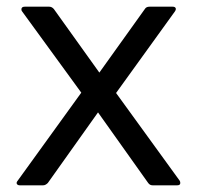

<svg xmlns="http://www.w3.org/2000/svg" viewBox="-20 -529 588 574"><path d="M33 11 223 -252 46 -495Q44 -497 44 -501Q44 -509 54 -509H127Q135 -509 141 -502L277 -312L413 -502Q417 -509 427 -509H496Q503 -509 505 -505Q507 -501 503 -495L327 -251L517 11Q519 14 519 18Q519 25 510 25H436Q428 25 423 18L273 -193L123 18Q116 25 109 25H39Q33 25 30.5 21Q28 17 33 11Z"/></svg>

Font: LINE Seed JP_TTF Regular
Style: Regular
Weight: 400
Designer: LINE & Fontrix & Fontworks
Version: Version 1.002